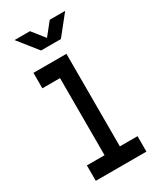

<svg xmlns="http://www.w3.org/2000/svg" viewBox="-182 -772 701 837"><g transform="rotate(-30 169.0 -354.0)"><path d="M207.5 -77.6H296.4V0H41.5V-77.6H130.4V-465.8H41.5V-543.5H207.5ZM119.1 -611.3 41.5 -708.5H119.1L168.9 -646L218.8 -708.5H296.4L218.8 -611.3Z"/></g></svg>

Font: Turpis
Style: Regular
Weight: 400
Designer: GGBotNet
Foundry: f0n7
Version: 1.00